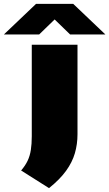

<svg xmlns="http://www.w3.org/2000/svg" viewBox="-98 -826 564 991"><path d="M155 145 11 54Q32.5 29 44.5 3.8Q56.5 -21.5 61.2 -52Q66 -82.5 66 -123V-595H302V-133Q302 -82 288.5 -35.2Q275 11.5 242.8 56Q210.5 100.5 155 145ZM-78 -648 88 -806H280L446 -648H264L165 -744H203L104 -648Z"/></svg>

Font: Encode Sans SC Expanded Black
Style: Regular
Weight: 900
Width: 7
Designer: Multiple Designers
Foundry: Impallari Type
Version: Version 3.002